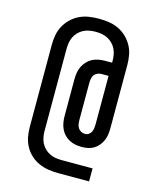

<svg xmlns="http://www.w3.org/2000/svg" viewBox="-126 -860 853 1041"><g transform="rotate(15 300.0 -340.0)"><path d="M300 93Q272 93 244.5 88.5Q217 84 191.5 72.5Q166 61 145.5 42Q125 23 111.5 -2Q98 -27 93 -54.5Q88 -82 88 -110V-570Q88 -598 93 -625.5Q98 -653 111.5 -677.5Q125 -702 145.5 -721.5Q166 -741 191.5 -753Q217 -765 244.5 -769Q272 -773 300 -773Q328 -773 355.5 -769Q383 -765 408.5 -753Q434 -741 454.5 -721.5Q475 -702 488.5 -677.5Q502 -653 507 -625.5Q512 -598 512 -570V-215Q512 -197 509.5 -179.5Q507 -162 500 -146Q493 -130 481.5 -116Q470 -102 455 -93Q440 -84 422.5 -80.5Q405 -77 388 -77Q369 -77 351 -80.5Q333 -84 317 -92.5Q301 -101 288.5 -114.5Q276 -128 268.5 -144.5Q261 -161 258 -179Q255 -197 255 -215V-423Q255 -441 258 -459Q261 -477 269 -493.5Q277 -510 289.5 -523.5Q302 -537 318 -545.5Q334 -554 352 -557.5Q370 -561 389 -561H429V-570Q429 -588 426 -605Q423 -622 415.5 -637.5Q408 -653 395.5 -665.5Q383 -678 367.5 -686Q352 -694 334.5 -697Q317 -700 300 -700Q283 -700 265.5 -697Q248 -694 232.5 -686Q217 -678 204.5 -665.5Q192 -653 184.5 -637.5Q177 -622 174 -605Q171 -588 171 -570V-110Q171 -92 174 -75Q177 -58 184.5 -42.5Q192 -27 204.5 -14.5Q217 -2 232.5 6Q248 14 265.5 17Q283 20 300 20H475V93ZM387 -150Q398 -150 407.5 -156.5Q417 -163 421.5 -172.5Q426 -182 427.5 -193Q429 -204 429 -215V-487H389Q377 -487 366 -482Q355 -477 348.5 -467.5Q342 -458 340 -446Q338 -434 338 -423V-215Q338 -203 340 -191.5Q342 -180 348 -170.5Q354 -161 364.5 -155.5Q375 -150 387 -150Z"/></g></svg>

Font: Zed Mono Extended
Style: Regular
Weight: 400
Width: 7
Monospace: yes
Designer: Belleve Invis
Foundry: Belleve Invis
Version: Version 1.0.0; ttfautohint (v1.8.4)